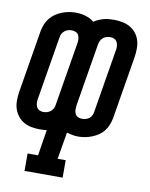

<svg xmlns="http://www.w3.org/2000/svg" viewBox="-93 -602 677 868"><g transform="rotate(10 245.5 -167.5)"><path d="M80 205V125H128L147 6Q139 7 131 7.5Q123 8 115 8Q96 8 77 4.5Q58 1 42 -8Q26 -17 14.5 -31.5Q3 -46 -3 -64Q-9 -82 -9 -101.5Q-9 -121 -6 -141L42 -431Q45 -446 51 -461.5Q57 -477 67.5 -490Q78 -503 92 -512.5Q106 -522 121 -528Q136 -534 152 -537Q168 -540 184 -540Q207 -540 229.5 -533.5Q252 -527 269 -513Q279 -520 290.5 -525Q302 -530 313.5 -533Q325 -536 336.5 -537Q348 -538 360 -538Q379 -538 398 -534.5Q417 -531 433 -522Q449 -513 461 -498.5Q473 -484 478.5 -466Q484 -448 484 -428.5Q484 -409 481 -389L433 -99Q430 -84 424 -68.5Q418 -53 408 -40Q398 -27 384 -17.5Q370 -8 354.5 -2Q339 4 323.5 7Q308 10 292 10Q278 10 265 7.5Q252 5 239 1L218 125H255V205ZM117 -72Q126 -72 134.5 -74.5Q143 -77 150 -82.5Q157 -88 161.5 -96Q166 -104 167 -113L215 -403Q217 -413 216.5 -423Q216 -433 212 -441.5Q208 -450 199 -454Q190 -458 180 -458Q171 -458 163 -455.5Q155 -453 148 -447.5Q141 -442 136.5 -434Q132 -426 131 -417L83 -127Q81 -118 81.5 -108Q82 -98 86 -89.5Q90 -81 98.5 -76.5Q107 -72 117 -72ZM295 -72Q304 -72 312.5 -74.5Q321 -77 328 -82.5Q335 -88 339 -96Q343 -104 344 -113L392 -403Q394 -412 393.5 -422Q393 -432 389 -440.5Q385 -449 376.5 -453.5Q368 -458 358 -458Q349 -458 340.5 -455.5Q332 -453 325 -447.5Q318 -442 314 -434Q310 -426 308 -417L260 -127Q259 -117 259 -107Q259 -97 263.5 -88.5Q268 -80 276.5 -76Q285 -72 295 -72Z"/></g></svg>

Font: Iosevka Slab Medium Oblique
Style: Regular
Weight: 500
Italic angle: -9°
Monospace: yes
Designer: Belleve Invis
Foundry: Belleve Invis
Version: Version 11.1.1; ttfautohint (v1.8.3)